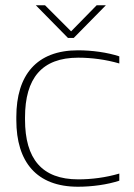

<svg xmlns="http://www.w3.org/2000/svg" viewBox="-20 -700 509 729"><path d="M42 -256V-244C42 -85 119 9 276 9C329 9 388 1 433 -14V-41C382 -26 328 -19 277 -19C139 -19 75 -97 75 -246V-254C75 -403 139 -481 277 -481C327 -481 382 -474 433 -459V-486C388 -501 329 -509 276 -509C119 -509 42 -415 42 -256ZM116 -680 238 -556H260L382 -680H347L250 -581L151 -680Z"/></svg>

Font: LT Wave Text Thin
Style: Regular
Weight: 100
Designer: Daniel Lyons
Version: Version 2.5 (Glyphs App)